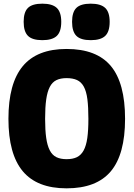

<svg xmlns="http://www.w3.org/2000/svg" viewBox="-20 -1017 728 1047"><path d="M211 -798Q156 -798 132.5 -821.5Q109 -845 109 -898Q109 -951 132.5 -974Q156 -997 211 -997Q265 -997 289.5 -974Q314 -951 314 -898Q314 -844 289.5 -821Q265 -798 211 -798ZM475 -798Q420 -798 396.5 -821.5Q373 -845 373 -898Q373 -951 396.5 -974Q420 -997 475 -997Q529 -997 553.5 -974Q578 -951 578 -898Q578 -844 553.5 -821Q529 -798 475 -798ZM343 10Q182 10 104 -83.5Q26 -177 26 -369Q26 -562 104 -656Q182 -750 343 -750Q507 -750 584.5 -657Q662 -564 662 -369Q662 -175 584 -82.5Q506 10 343 10ZM343 -149Q377 -149 399.5 -160Q422 -171 436 -196.5Q450 -222 456 -264Q462 -306 462 -369Q462 -433 456.5 -476Q451 -519 437 -544.5Q423 -570 400 -580.5Q377 -591 343 -591Q310 -591 287.5 -580Q265 -569 251.5 -543Q238 -517 232 -474.5Q226 -432 226 -369Q226 -307 232 -265Q238 -223 251.5 -197Q265 -171 287.5 -160Q310 -149 343 -149Z"/></svg>

Font: Encode Sans Compressed
Style: Black
Weight: 900
Designer: Pablo Impallari, Andres Torresi
Foundry: Pablo Impallari, Andres Torresi
Version: Version 1.000; ttfautohint (v1.00) -l 8 -r 50 -G 200 -x 14 -